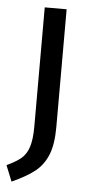

<svg xmlns="http://www.w3.org/2000/svg" viewBox="-62 -560 393 804"><g transform="rotate(5 134.0 -157.5)"><path d="M185 -32Q185 41 167 85Q149 129 114.5 156.5Q80 184 18 212L-9 145Q30 127 51 109.5Q72 92 82.5 60.5Q93 29 93 -26V-527H185Z"/></g></svg>

Font: Fira Sans
Style: Regular
Weight: 400
Designer: bBox Type GmbH & Carrois Corporate GbR & Edenspiekermann AG
Foundry: bBox Type GmbH & Carrois Corporate GbR & Edenspiekermann AG
Version: Version 4.301